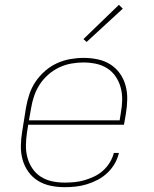

<svg xmlns="http://www.w3.org/2000/svg" viewBox="-20 -768 640 796"><path d="M248 8Q218 8 189.5 2Q161 -4 137.5 -18.5Q114 -33 97.5 -56Q81 -79 73.5 -106.5Q66 -134 66.5 -163.5Q67 -193 72 -223L88 -323Q93 -351 102 -378Q111 -405 127.5 -429.5Q144 -454 167 -474Q190 -494 216.5 -506Q243 -518 271 -523Q299 -528 327 -528Q356 -528 385 -522Q414 -516 437.5 -501Q461 -486 477 -463.5Q493 -441 500.5 -413.5Q508 -386 507.5 -356.5Q507 -327 502 -297L494 -251H97L92 -220Q88 -193 87.5 -166.5Q87 -140 93.5 -115.5Q100 -91 114 -70Q128 -49 149 -35.5Q170 -22 195.5 -16.5Q221 -11 248 -11Q269 -11 289.5 -13Q310 -15 330.5 -21Q351 -27 371 -36.5Q391 -46 407.5 -61Q424 -76 435.5 -95Q447 -114 452 -134H473Q468 -111 455.5 -89.5Q443 -68 425 -51Q407 -34 385 -22.5Q363 -11 340 -4Q317 3 294 5.5Q271 8 248 8ZM100 -269H476L481 -300Q486 -327 486.5 -353.5Q487 -380 480.5 -404.5Q474 -429 460 -450Q446 -471 425 -484.5Q404 -498 378.5 -503.5Q353 -509 326 -509Q301 -509 275.5 -504.5Q250 -500 225.5 -488.5Q201 -477 180 -458.5Q159 -440 144.5 -417.5Q130 -395 121.5 -370Q113 -345 109 -320ZM339 -594 326 -606 473 -748 489 -732Z"/></svg>

Font: Iosevka SS04 Th Ex Obl
Style: Regular
Weight: 100
Width: 7
Italic angle: -9°
Monospace: yes
Designer: Belleve Invis
Foundry: Belleve Invis
Version: Version 19.0.0; ttfautohint (v1.8.4)